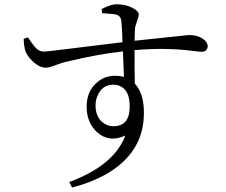

<svg xmlns="http://www.w3.org/2000/svg" viewBox="-20 -798 1040 884"><path d="M501 -216.8Q563.5 -216.8 574.2 -275.4Q577.1 -291 577.1 -309.6Q577.1 -386.7 526.4 -404.3Q514.6 -408.2 502 -408.2Q451.2 -408.2 429.7 -358.4Q419.9 -337.9 419.9 -313.5Q419.9 -252.9 462.9 -227.5Q480.5 -216.8 501 -216.8ZM450.2 -737.3 448.2 -756.8Q491.2 -778.3 515.6 -778.3Q565.4 -778.3 601.6 -754.9Q618.2 -743.2 619.1 -731.4Q619.1 -722.7 607.4 -689.5Q602.5 -676.8 601.6 -667Q600.6 -660.2 600.6 -638.7Q599.6 -620.1 599.6 -610.4Q847.7 -636.7 849.6 -636.7Q895.5 -636.7 922.9 -612.3Q935.5 -599.6 936.5 -585.9Q934.6 -560.5 909.2 -559.6Q901.4 -559.6 877 -562.5Q751 -580.1 599.6 -567.4Q599.6 -543.9 599.6 -492.2Q600.6 -437.5 600.6 -413.1Q642.6 -369.1 642.6 -278.3Q642.6 -91.8 461.9 7.8Q395.5 43.9 311.5 65.4L298.8 40Q497.1 -33.2 552.7 -163.1Q554.7 -168.9 556.6 -173.8Q482.4 -139.6 426.8 -189.5Q378.9 -233.4 378.9 -307.6Q378.9 -380.9 430.7 -421.9Q464.8 -449.2 509.8 -449.2Q530.3 -449.2 550.8 -444.3Q549.8 -464.8 545.9 -561.5Q430.7 -548.8 281.2 -512.7Q261.7 -507.8 233.4 -497.1Q205.1 -486.3 190.4 -486.3Q157.2 -486.3 119.1 -527.3Q104.5 -544.9 98.6 -558.6Q90.8 -578.1 88.9 -619.1L108.4 -626Q138.7 -581.1 151.4 -571.3Q166 -560.5 182.6 -560.5Q198.2 -560.5 455.1 -592.8Q509.8 -599.6 543.9 -603.5Q543 -653.3 539.1 -699.2Q537.1 -722.7 518.6 -729.5Q516.6 -730.5 515.6 -730.5Q501 -734.4 450.2 -737.3Z"/></svg>

Font: GenYoMin JP Regular
Style: Regular
Weight: 400
Version: Version 1.001;PS 1;hotconv 16.6.51;makeotf.lib2.5.65220 DEVE